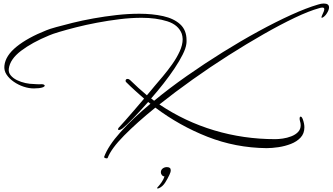

<svg xmlns="http://www.w3.org/2000/svg" viewBox="-20 -614 1888 1090"><path d="M585 285Q581 285 575.5 282.5Q570 280 571 277Q594 214 664.5 135.5Q735 57 834 -25L821 -35Q776 16 737 56.5Q698 97 677 114Q664 124 655 124Q650 124 650 120Q650 113 664 100Q670 94 691.5 69.5Q713 45 742 11.5Q771 -22 798 -54Q772 -77 746.5 -100Q721 -123 696 -148Q693 -151 693 -155Q693 -166 705 -166Q711 -166 718 -160Q765 -114 814 -73Q828 -90 840 -104Q852 -118 859 -127Q878 -149 904.5 -180.5Q931 -212 957 -248.5Q983 -285 1000 -322Q1017 -359 1017 -392Q1017 -400 1015.5 -407.5Q1014 -415 1012 -422Q993 -473 930 -493Q867 -513 784 -513Q724 -513 659 -505Q594 -497 530.5 -485Q467 -473 412 -459Q357 -445 317 -433Q277 -421 259 -413Q162 -373 99.5 -325.5Q37 -278 30 -224Q27 -203 40.5 -186.5Q54 -170 76.5 -159Q99 -148 124.5 -142.5Q150 -137 172 -137Q175 -137 188.5 -136Q202 -135 215 -136H217Q224 -136 229 -133.5Q234 -131 234 -127Q234 -124 225 -119Q215 -115 200.5 -113.5Q186 -112 172 -112Q144 -112 114 -122Q84 -132 58 -150Q32 -168 17 -191Q2 -214 5 -241Q11 -298 74 -349Q137 -400 243 -442Q259 -449 298.5 -460Q338 -471 392.5 -484.5Q447 -498 511 -509.5Q575 -521 641.5 -528.5Q708 -536 771 -536Q845 -536 906 -522.5Q967 -509 1003 -476Q1039 -443 1039 -386Q1039 -381 1039 -375.5Q1039 -370 1038 -365Q1035 -340 1017 -304Q999 -268 971 -226Q943 -184 908.5 -140Q874 -96 838 -55L855 -42Q941 -113 1041 -183Q1141 -253 1244.5 -317.5Q1348 -382 1447 -436Q1546 -490 1633 -529.5Q1720 -569 1785 -588Q1803 -594 1818 -594Q1848 -594 1848 -572Q1848 -557 1834 -536Q1830 -529 1821 -521Q1812 -513 1807 -513Q1805 -513 1805 -516Q1805 -519 1808 -526Q1821 -552 1821 -562Q1821 -571 1810 -571Q1806 -571 1801 -570Q1796 -569 1790 -567Q1735 -552 1654 -513.5Q1573 -475 1476.5 -420Q1380 -365 1277 -299.5Q1174 -234 1073.5 -162.5Q973 -91 885 -21Q1029 76 1196 126Q1363 176 1543 176Q1561 176 1585.5 172.5Q1610 169 1633.5 160Q1657 151 1672 135.5Q1687 120 1687 97Q1687 85 1683 73Q1682 69 1681.5 66Q1681 63 1681 60Q1681 48 1687 48Q1693 48 1699 63Q1708 88 1708 109Q1708 144 1686.5 167Q1665 190 1631.5 203Q1598 216 1561 221.5Q1524 227 1493 227Q1317 225 1158 162.5Q999 100 862 -3Q758 81 684.5 155.5Q611 230 591 283Q590 285 585 285ZM875.4 456.2Q872 456.2 872 453.6Q872 451.1 879.6 443.4Q884.7 438.3 896.6 421.8Q908.5 405.2 913.6 387.3Q905.1 387.3 899.2 380.1Q893.2 372.9 893.2 364.4Q893.2 350.8 903.4 342.7Q913.6 334.7 927.2 334.7Q949.3 334.7 949.3 352.5Q949.3 363.6 941.7 378.8Q932.3 399.2 917.9 422.2Q903.4 445.1 882.2 454.5Q877.1 456.2 875.4 456.2Z"/></svg>

Font: WindSong
Style: Regular
Weight: 400
Designer: Robert E. Leuschke
Foundry: Robert E. Leuschke
Version: Version 1.010; ttfautohint (v1.8.3)